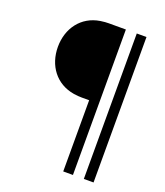

<svg xmlns="http://www.w3.org/2000/svg" viewBox="-155 -824 917 1068"><g transform="rotate(20 304.0 -289.5)"><path d="M404 141V-720H302.5C290 -720 274 -719 254.5 -716C146 -699 81.5 -610 81.5 -500.5C81.5 -390 146.5 -302 254.5 -284.5C274 -281.5 290.5 -280.5 302.5 -280.5H346.5V141ZM526 141V-720H468.5V141Z"/></g></svg>

Font: Hauora Light
Style: Regular
Weight: 300
Designer: Wayne Shih
Foundry: WCYS
Version: Version 1.001;hotconv 1.0.109;makeotfexe 2.5.65596